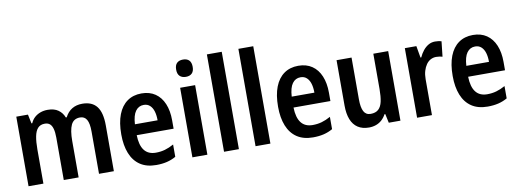

<svg xmlns="http://www.w3.org/2000/svg" viewBox="-61 -1113 3987 1476"><g transform="rotate(-10 1933.0 -375.0)"><path d="M581 -553Q657 -553 694 -505.5Q731 -458 731 -358V0H615V-330Q615 -394 598 -423Q581 -452 546 -452Q496 -452 476 -409.5Q456 -367 456 -283V0H340V-331Q340 -373 332.5 -400Q325 -427 310 -439.5Q295 -452 271 -452Q236 -452 216.5 -430.5Q197 -409 189 -367.5Q181 -326 181 -267V0H65V-543H156L171 -472H177Q189 -499 208.5 -516.5Q228 -534 254 -543.5Q280 -553 311 -553Q362 -553 393.5 -530.5Q425 -508 439 -471H446Q467 -512 501 -532.5Q535 -553 581 -553Z M1043 -552Q1106 -552 1150 -522Q1194 -492 1217 -437Q1240 -382 1240 -308V-242H952Q954 -163 984.5 -123.5Q1015 -84 1074 -84Q1112 -84 1145.5 -93.5Q1179 -103 1215 -123V-27Q1182 -8 1144.5 1Q1107 10 1061 10Q986 10 936 -23.5Q886 -57 861 -119.5Q836 -182 836 -268Q836 -360 860.5 -423Q885 -486 931.5 -519Q978 -552 1043 -552ZM1045 -462Q1005 -462 981 -429Q957 -396 953 -327H1130Q1130 -367 1121 -397Q1112 -427 1093 -444.5Q1074 -462 1045 -462Z M1461 -543V0H1344V-543ZM1403 -753Q1434 -753 1450.5 -736Q1467 -719 1467 -685Q1467 -651 1450 -634.5Q1433 -618 1403 -618Q1373 -618 1355.5 -634.5Q1338 -651 1338 -685Q1338 -720 1355 -736.5Q1372 -753 1403 -753Z M1707 0H1591V-760H1707Z M1953 0H1837V-760H1953Z M2267 -552Q2330 -552 2374 -522Q2418 -492 2441 -437Q2464 -382 2464 -308V-242H2176Q2178 -163 2208.5 -123.5Q2239 -84 2298 -84Q2336 -84 2369.5 -93.5Q2403 -103 2439 -123V-27Q2406 -8 2368.5 1Q2331 10 2285 10Q2210 10 2160 -23.5Q2110 -57 2085 -119.5Q2060 -182 2060 -268Q2060 -360 2084.5 -423Q2109 -486 2155.5 -519Q2202 -552 2267 -552ZM2269 -462Q2229 -462 2205 -429Q2181 -396 2177 -327H2354Q2354 -367 2345 -397Q2336 -427 2317 -444.5Q2298 -462 2269 -462Z M2968 -543V0H2877L2862 -70H2856Q2842 -44 2822 -26Q2802 -8 2776.5 1Q2751 10 2722 10Q2670 10 2635 -13Q2600 -36 2582.5 -80.5Q2565 -125 2565 -189V-543H2682V-217Q2682 -154 2698.5 -122.5Q2715 -91 2752 -91Q2791 -91 2813 -111Q2835 -131 2843.5 -170Q2852 -209 2852 -267V-543Z M3335 -553Q3347 -553 3359.5 -551.5Q3372 -550 3385 -546L3372 -428Q3362 -431 3350 -433Q3338 -435 3323 -435Q3300 -435 3280 -424.5Q3260 -414 3245.5 -393.5Q3231 -373 3222.5 -344.5Q3214 -316 3214 -280V0H3098V-543H3188L3204 -451H3210Q3223 -480 3241.5 -503Q3260 -526 3283.5 -539.5Q3307 -553 3335 -553Z M3630 -552Q3693 -552 3737 -522Q3781 -492 3804 -437Q3827 -382 3827 -308V-242H3539Q3541 -163 3571.5 -123.5Q3602 -84 3661 -84Q3699 -84 3732.5 -93.5Q3766 -103 3802 -123V-27Q3769 -8 3731.5 1Q3694 10 3648 10Q3573 10 3523 -23.5Q3473 -57 3448 -119.5Q3423 -182 3423 -268Q3423 -360 3447.5 -423Q3472 -486 3518.5 -519Q3565 -552 3630 -552ZM3632 -462Q3592 -462 3568 -429Q3544 -396 3540 -327H3717Q3717 -367 3708 -397Q3699 -427 3680 -444.5Q3661 -462 3632 -462Z"/></g></svg>

Font: Noto Sans Khmer Condensed SemiBold
Style: Regular
Weight: 600
Width: 3
Designer: Danh Hong and the Monotype Design Team
Foundry: Monotype Imaging Inc.
Version: Version 2.004